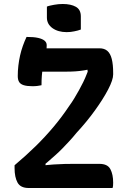

<svg xmlns="http://www.w3.org/2000/svg" viewBox="-20 -942 640 962"><path d="M544 0H124Q83 0 68 -27Q53 -54 53 -100V-114Q110 -162 158 -209Q206 -256 248 -306Q290 -356 326 -410Q340 -429 352 -449Q364 -469 375.5 -489.5Q387 -510 397 -530.5Q407 -551 415.5 -573Q424 -595 433 -617L423 -554L415 -619L446 -599Q423 -593 401.5 -589.5Q380 -586 358.5 -584.5Q337 -583 311 -583H166Q147 -583 134.5 -595Q122 -607 115.5 -625.5Q109 -644 108.5 -664Q108 -684 113 -700H478Q503 -700 518 -687Q533 -674 540 -646.5Q547 -619 547 -576V-569Q547 -542 522 -494Q497 -446 455.5 -388.5Q414 -331 363 -276Q346 -255 328.5 -236Q311 -217 294 -199.5Q277 -182 258.5 -165.5Q240 -149 221.5 -133Q203 -117 184 -101L207 -146L209 -95L180 -111Q220 -116 250 -118Q280 -120 304.5 -120.5Q329 -121 351 -121H478Q519 -121 533 -94.5Q547 -68 547 -27Q547 -19 546.5 -12.5Q546 -6 544 0ZM188 -515Q180 -513 168 -511.5Q156 -510 143 -510Q116 -510 99.5 -515Q83 -520 76 -531Q69 -542 69 -561Q69 -587 72 -613Q75 -639 80.5 -663.5Q86 -688 94.5 -712Q103 -736 113 -757Q150 -757 171.5 -752Q193 -747 203.5 -738Q214 -729 214 -716Q214 -691 207.5 -663.5Q201 -636 194.5 -601Q188 -566 188 -515ZM215 -909Q222 -912 231.5 -914Q241 -916 251 -918Q261 -920 272.5 -921Q284 -922 294 -922Q335 -922 360 -908Q385 -894 385 -860V-794Q378 -791 369.5 -789Q361 -787 352 -785Q343 -783 333.5 -782Q324 -781 314 -781Q271 -781 243 -801Q215 -821 215 -854Z"/></svg>

Font: Recursive Casual SemiBold
Style: Regular
Weight: 600
Version: Version 1.047